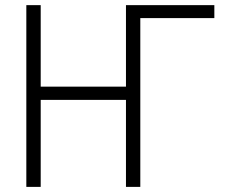

<svg xmlns="http://www.w3.org/2000/svg" viewBox="-20 -731 901 751"><path d="M139.2 -392.1H472.7V-710.9H818.4V-660.2H528.8V0H472.7V-340.3H139.2V0H83V-710.9H139.2Z"/></svg>

Font: Roboto Condensed Light
Style: Regular
Weight: 300
Designer: Google
Version: Version 2.134; 2016